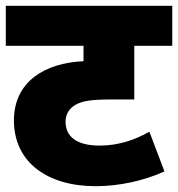

<svg xmlns="http://www.w3.org/2000/svg" viewBox="-20 -642 614 662"><path d="M574 -484V-622H0V-484H268V-431C134 -425 28 -360 28 -227C28 -82 144 0 310 0C391 0 477 -19 547 -51L495 -188C447 -160 388 -140 324 -140C254 -140 206 -164 206 -223C206 -248 219 -269 241 -281C263 -293 291 -299 361 -299H443V-484Z"/></svg>

Font: Noto Sans Black
Style: Italic
Weight: 900
Italic angle: -12°
Designer: Monotype Design Team
Foundry: Monotype Imaging Inc.
Version: Version 2.013